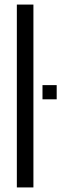

<svg xmlns="http://www.w3.org/2000/svg" viewBox="-20 -820 268 840"><path d="M53.7 0V-800H126.2V0ZM165.9 -385.5V-447.6H228V-385.5Z"/></svg>

Font: Big Shoulders Stencil Thin
Style: Regular
Weight: 100
Designer: Patric King
Foundry: XO Type Co
Version: Version 2.001